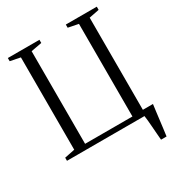

<svg xmlns="http://www.w3.org/2000/svg" viewBox="-211 -883 1121 1203"><g transform="rotate(-30 349.0 -281.5)"><path d="M601 180Q599 156.5 597 131Q595 105.5 593.2 81.2Q591.5 57 589.5 36Q587.5 15 585 0H24.5V-22.5L98.5 -37.5V-705.5L25.5 -720V-743H254V-720L176 -705.5V-35.5H518.5V-705.5L445 -720V-743H669V-720L596 -705.5V-39H669Q665.5 -13.5 662 14.5Q658.5 42.5 655 71Q651.5 99.5 648 127Q644.5 154.5 641 180Z"/></g></svg>

Font: Merriweather 120pt Light
Style: Regular
Weight: 300
Version: Version 2.100